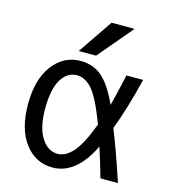

<svg xmlns="http://www.w3.org/2000/svg" viewBox="-114 -849 844 952"><g transform="rotate(15 308.5 -373.0)"><path d="M406.2 -252.9Q359.4 -377 323.2 -419.4Q287.1 -461.9 243.2 -461.9Q193.4 -461.9 163.1 -411.6Q132.8 -361.3 132.8 -260.7Q132.8 -165 166 -112.8Q199.2 -60.5 250 -60.5Q291 -60.5 328.6 -103Q366.2 -145.5 406.2 -252.9ZM340.8 -757.8H459L308.6 -580.1H219.7ZM479.5 -524.4H565.4Q526.4 -365.2 484.4 -255.9Q523.4 -159.2 577.1 2H487.3Q461.9 -85.9 441.4 -149.4Q403.3 -69.3 353 -28.8Q302.7 11.7 243.2 11.7Q155.3 11.7 100.1 -61Q44.9 -133.8 44.9 -261.2Q44.9 -388.7 100.6 -461.9Q156.2 -535.2 243.2 -535.2Q306.6 -535.2 352.1 -497.1Q397.5 -459 441.4 -363.3Q453.1 -404.3 479.5 -524.4Z"/></g></svg>

Font: Nasu
Style: Regular
Weight: 400
Designer: Ryoko NISHIZUKA (kana &amp; ideographs); Paul D. Hunt (Latin, Greek &amp; Cyrillic); Wenlong ZHANG (bopomofo); Sandoll C
Version: Version 2014.1215